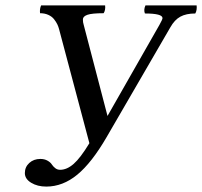

<svg xmlns="http://www.w3.org/2000/svg" viewBox="-20 -667 746 709"><path d="M202.1 -40Q227.1 -40 252 -61.8Q276.9 -83.5 310.1 -138.2L198.2 -559.1Q195.8 -568.4 191.7 -577.1Q187.5 -585.9 179.7 -595.9Q171.9 -606 158.4 -612.1Q145 -618.2 127.9 -618.2Q126 -633.8 131.8 -647H368.2Q370.1 -629.9 362.8 -618.2Q319.3 -618.2 302.7 -612.3Q286.1 -606.4 286.1 -595.2Q286.1 -584 289.1 -575.2L377 -238.8L568.8 -575.2Q580.1 -595.2 580.1 -600.1Q580.1 -617.2 515.1 -617.2Q509.8 -630.9 517.1 -647H706.1Q708 -629.4 701.2 -617.2Q667.5 -617.2 646 -605.5Q624.5 -593.8 608.9 -565.9L374 -161.1Q318.8 -65.9 265.4 -22Q211.9 22 150.9 22Q118.2 22 95 7.8Q71.8 -6.3 71.8 -27.8Q71.8 -50.3 88.1 -65.2Q104.5 -80.1 128.9 -80.1Q144.5 -80.1 155.5 -73.7Q166.5 -67.4 171.1 -60.1Q175.8 -52.7 183.6 -46.4Q191.4 -40 202.1 -40Z"/></svg>

Font: Common Serif News
Style: Italic
Weight: 450
Italic angle: -12°
Designer: Philipp H. Poll, Khaled Hosny
Foundry: Stefan Peev, Context Ltd.
Version: Version 1.026